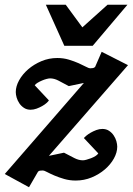

<svg xmlns="http://www.w3.org/2000/svg" viewBox="-36 -742 554 801"><path d="M168 -91.8 231 -105Q257.8 -90.8 275.4 -82Q293 -73.2 310.1 -73.2Q315.4 -73.2 324.7 -75.7Q334 -78.1 344 -82Q354 -85.9 362.3 -91.1Q370.6 -96.2 374 -102.1L314 -166Q316.4 -169.4 324.2 -176Q332 -182.6 342.8 -188.7Q353.5 -194.8 366 -199.5Q378.4 -204.1 391.1 -204.1Q407.2 -204.1 418.9 -196.3Q430.7 -188.5 438.2 -177.2Q445.8 -166 449.5 -153.1Q453.1 -140.1 453.1 -129.9Q453.1 -106 439.2 -80.8Q425.3 -55.7 401.4 -35.2Q377.4 -14.6 346.2 -1.7Q314.9 11.2 279.8 11.2Q254.4 11.2 231.7 4.6Q209 -2 190.9 -9.8Q172.9 -17.6 160.4 -24.2Q147.9 -30.8 143.1 -30.8Q136.2 -30.8 130.6 -30Q125 -29.3 122.1 -24.9L85 39.1L-16.1 -16.1L314 -396L251 -382.8Q224.6 -397 207.3 -406Q189.9 -415 172.9 -415Q167.5 -415 158.2 -412.6Q148.9 -410.2 139.2 -406Q129.4 -401.9 120.8 -396.7Q112.3 -391.6 108.9 -386.2L168 -323.2Q165.5 -318.8 158.2 -312.3Q150.9 -305.7 140.1 -299.6Q129.4 -293.5 116.7 -288.8Q104 -284.2 91.8 -284.2Q75.7 -284.2 64 -292Q52.2 -299.8 44.7 -311Q37.1 -322.3 33.4 -335Q29.8 -347.7 29.8 -357.9Q29.8 -381.8 43.7 -407Q57.6 -432.1 81.5 -452.9Q105.5 -473.6 136.7 -486.8Q168 -500 203.1 -500Q228.5 -500 251.2 -493.2Q273.9 -486.3 292 -478.3Q310.1 -470.2 322.5 -463.6Q335 -457 339.8 -457Q346.7 -457 351.8 -458Q356.9 -459 360.8 -462.9L388.2 -525.9L498 -470.2ZM350.6 -550.8H232.4L155.3 -722.2H238.3L307.6 -627.9L412.6 -722.2H495.6Z"/></svg>

Font: Charis SIL
Style: Bold Italic
Weight: 700
Italic angle: -11°
Foundry: SIL International
Version: Version 4.112